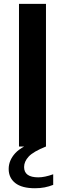

<svg xmlns="http://www.w3.org/2000/svg" viewBox="-20 -760 337 996"><path d="M78.5 0V-740H218.5V0ZM161.5 216.5Q93.5 216.5 59.2 189.5Q25 162.5 25 116.5Q25 72 59.2 34.5Q93.5 -3 182.5 -32.5L218.5 0Q152.5 26.5 128.8 52.2Q105 78 105 106.5Q105 160 179 160Q211.5 160 256 144V199Q234.5 207.5 211.5 212Q188.5 216.5 161.5 216.5Z"/></svg>

Font: Encode Sans SemiExpanded SemiExpanded SemiBold
Style: Regular
Weight: 600
Width: 6
Designer: Multiple Designers
Foundry: Impallari Type
Version: Version 3.000; ttfautohint (v1.8.3) -l 8 -r 50 -G 200 -x 14 